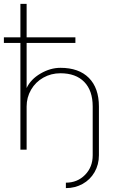

<svg xmlns="http://www.w3.org/2000/svg" viewBox="-20 -770 592 988"><path d="M319 198V170Q378 170 417.5 130Q457 90 457 29V-222Q457 -304 413.5 -348.5Q370 -393 291 -393Q243 -393 203 -370.5Q163 -348 140 -308.5Q117 -269 117 -222V0H85V-549H0V-578H85V-750H117V-578H368V-549H117V-317Q138 -362 188.5 -391.5Q239 -421 291 -421Q386 -421 437.5 -369Q489 -317 489 -222V29Q489 77 466.5 116Q444 155 405 176.5Q366 198 319 198Z"/></svg>

Font: Poiret One
Style: Regular
Weight: 400
Designer: Denis Masharov (denis.masharov@gmail.com), Cyreal (Charset Expansion)
Foundry: Denis Masharov
Version: Version 1.101